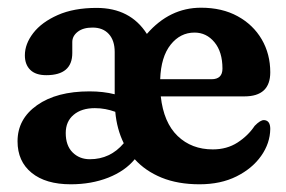

<svg xmlns="http://www.w3.org/2000/svg" viewBox="-20 -468 743 498"><path d="M681 -280.5Q681 -218 614 -218H397Q404.5 -150 440.8 -115.2Q477 -80.5 532 -80.5Q568.5 -80.5 596 -98.2Q623.5 -116 640.5 -141.5Q655.5 -157 665 -156.5Q681 -155.5 681 -133.5Q680.5 -96.5 657.5 -63.8Q634.5 -31 593.5 -10.5Q552.5 10 497.5 10Q441.5 10 399.2 -7.2Q357 -24.5 329.5 -55Q304.5 -24.5 260.8 -7.2Q217 10 163.5 10Q98.5 10 62 -19.8Q25.5 -49.5 25.5 -101.5Q25.5 -159.5 76.2 -195.2Q127 -231 212 -231Q248 -231 277.5 -223.5V-333Q277.5 -363 262.2 -379.8Q247 -396.5 220 -396.5Q195.5 -396.5 181.5 -385.5Q167.5 -374.5 167.5 -359V-330.5Q167.5 -273 100 -273Q72.5 -273 58.5 -286.8Q44.5 -300.5 44.5 -324.5Q44.5 -354 66.2 -382.2Q88 -410.5 129.8 -429Q171.5 -447.5 230.5 -447.5Q318 -447.5 361 -380Q420 -448 501.5 -448Q556 -448 596.2 -426Q636.5 -404 658.8 -366Q681 -328 681 -280.5ZM484.5 -383.5Q447.5 -383.5 422.5 -352Q397.5 -320.5 395.5 -262.5H528.5Q557 -262.5 557 -290Q557 -333.5 536.2 -358.5Q515.5 -383.5 484.5 -383.5ZM150.5 -123Q150.5 -90.5 168.2 -72.8Q186 -55 213 -55Q266 -55 301 -96.5Q283 -133 279 -178Q266.5 -182.5 253.5 -185Q240.5 -187.5 226 -187.5Q191.5 -187.5 171 -170.2Q150.5 -153 150.5 -123Z"/></svg>

Font: Fraunces 144pt S100 SemiBold
Style: Regular
Weight: 600
Version: Version 1.000; ttfautohint (v1.8.3)